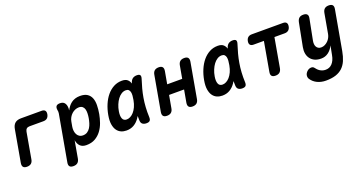

<svg xmlns="http://www.w3.org/2000/svg" viewBox="-39 -1279 4279 2259"><g transform="rotate(-20 2100.0 -149.5)"><path d="M105 10Q72.5 10 58.8 -6.3Q45.1 -22.5 50.5 -56L121.2 -456Q129.6 -504 156.8 -527Q184 -550 232 -550H489.2Q519.7 -550 532.4 -534.6Q545.1 -519.2 540 -488.7Q533.9 -458.2 516.3 -442.8Q498.7 -427.4 467.5 -427.4H295.3Q271.5 -427.4 257.9 -416Q244.3 -404.6 239.6 -380.4L182.5 -56Q177.1 -22.5 157.8 -6.3Q138.5 10 105 10Z M796.5 -443Q809.1 -467.3 825.4 -488.7Q841.7 -510.1 862.9 -526Q884.1 -541.9 911.4 -550.9Q938.7 -560 972.6 -560Q1030.1 -560 1063.3 -538.1Q1096.4 -516.2 1111.3 -478.4Q1126.1 -440.6 1125.3 -389.8Q1124.5 -338.9 1114.4 -281.4Q1105.1 -230.9 1086.9 -179Q1068.7 -127.1 1037.3 -85Q1005.9 -42.9 960 -16.4Q914.1 10 849 10Q798.9 10 771.8 -17.4Q744.6 -44.8 737.3 -91.9L699.2 124Q693.1 157.5 673.8 173.7Q654.5 190 621 190Q587.5 190 574.3 173.7Q561.1 157.5 567.2 124L670 -450.8Q672.3 -462.3 671.6 -473.1Q671 -483.9 668.4 -495.4Q663.4 -528.2 676.4 -544.1Q689.4 -560 722.2 -560Q755 -560 773 -543.7Q790.9 -527.5 796.9 -495.4Q799.5 -484.9 799 -469.2Q798.5 -453.5 796.5 -443ZM914.7 -438.5Q891.2 -438.5 868.1 -428.9Q844.9 -419.3 826.1 -402.1Q807.2 -385 793.8 -361.4Q780.4 -337.9 775.7 -309.7L764.8 -248.7Q760.8 -223.3 763.8 -198.8Q766.7 -174.2 777.3 -154.7Q787.9 -135.2 805.8 -123.4Q823.7 -111.5 847.9 -111.5Q881.8 -111.5 905 -126.7Q928.3 -141.9 943.6 -166.5Q959 -191.1 968.1 -221.3Q977.2 -251.4 982.1 -280.3Q987 -309.5 987.8 -337.7Q988.7 -366 982.4 -388.4Q976.2 -410.8 959.8 -424.6Q943.5 -438.5 914.7 -438.5Z M1351.6 10Q1315.6 10 1284.8 -3.4Q1254.1 -16.8 1233.5 -46.1Q1212.9 -75.3 1205.6 -121.6Q1198.4 -167.8 1210.1 -233.8Q1222.1 -301.4 1247.4 -361.2Q1272.8 -420.9 1309.4 -465Q1346.1 -509.1 1393.7 -534.6Q1441.4 -560 1498 -560Q1545.3 -560 1569.2 -537.3Q1593.1 -514.5 1601.5 -477.7Q1609.9 -440.9 1606.3 -394.3Q1602.7 -347.7 1594.3 -301Q1582.5 -234.1 1562.9 -177.2Q1543.4 -120.4 1514.1 -78.6Q1484.8 -36.8 1444.6 -13.4Q1404.4 10 1351.6 10ZM1398.3 -111.5Q1420.9 -111.5 1444.1 -123.5Q1467.3 -135.4 1487.9 -158.8Q1508.6 -182.1 1524.8 -217.1Q1541.1 -252.1 1549.4 -298.9Q1554.4 -326.4 1556.5 -351.7Q1558.6 -377.1 1554.2 -396.2Q1549.9 -415.3 1537.8 -426.9Q1525.8 -438.5 1502.6 -438.5Q1473.7 -438.5 1447.7 -422.1Q1421.8 -405.8 1401.1 -378.1Q1380.3 -350.4 1364.9 -313.2Q1349.4 -276 1342.5 -233.9Q1332.9 -179 1345.8 -145.3Q1358.6 -111.5 1398.3 -111.5ZM1602.6 -500.6Q1612.7 -531.2 1633.6 -545.6Q1654.6 -560 1685.4 -560Q1716.4 -560 1725.7 -545.6Q1734.9 -531.3 1724.8 -500.6Q1706.9 -445.8 1692.6 -392.1Q1678.3 -338.5 1669 -283.5Q1659.6 -228.5 1656.1 -170.5Q1652.5 -112.5 1655.1 -48Q1656.4 -17.6 1644.2 -3.8Q1631.9 10 1601.2 10Q1569.8 10 1552 -4.2Q1534.2 -18.3 1532.9 -48Q1530 -112.5 1533.5 -170.5Q1537.1 -228.5 1546.6 -283.5Q1556.1 -338.5 1570.5 -392.1Q1585 -445.8 1602.6 -500.6Z M1858.1 10Q1825.6 10 1811.9 -6.3Q1798.2 -22.5 1803.6 -56L1881.6 -494Q1887 -527.5 1906.3 -543.7Q1925.6 -560 1959.1 -560Q1991.6 -560 2005.3 -543.7Q2019 -527.5 2013.6 -494L1985.6 -337.5H2173.4L2201.4 -494Q2206.8 -527.5 2226.1 -543.7Q2245.4 -560 2278.9 -560Q2311.4 -560 2325.1 -543.7Q2338.8 -527.5 2333.4 -494L2255.4 -56Q2250 -22.5 2230.7 -6.3Q2211.4 10 2177.9 10Q2145.4 10 2131.7 -6.3Q2118 -22.5 2123.4 -56L2151.4 -212.5H1963.6L1935.6 -56Q1930.2 -22.5 1910.9 -6.3Q1891.6 10 1858.1 10Z M2551.6 10Q2515.6 10 2484.8 -3.4Q2454.1 -16.8 2433.5 -46.1Q2412.9 -75.3 2405.6 -121.6Q2398.4 -167.8 2410.1 -233.8Q2422.1 -301.4 2447.4 -361.2Q2472.8 -420.9 2509.4 -465Q2546.1 -509.1 2593.7 -534.6Q2641.4 -560 2698 -560Q2745.3 -560 2769.2 -537.3Q2793.1 -514.5 2801.5 -477.7Q2809.9 -440.9 2806.3 -394.3Q2802.7 -347.7 2794.3 -301Q2782.5 -234.1 2762.9 -177.2Q2743.4 -120.4 2714.1 -78.6Q2684.8 -36.8 2644.6 -13.4Q2604.4 10 2551.6 10ZM2598.3 -111.5Q2620.9 -111.5 2644.1 -123.5Q2667.3 -135.4 2687.9 -158.8Q2708.6 -182.1 2724.8 -217.1Q2741.1 -252.1 2749.4 -298.9Q2754.4 -326.4 2756.5 -351.7Q2758.6 -377.1 2754.2 -396.2Q2749.9 -415.3 2737.8 -426.9Q2725.8 -438.5 2702.6 -438.5Q2673.7 -438.5 2647.7 -422.1Q2621.8 -405.8 2601.1 -378.1Q2580.3 -350.4 2564.9 -313.2Q2549.4 -276 2542.5 -233.9Q2532.9 -179 2545.8 -145.3Q2558.6 -111.5 2598.3 -111.5ZM2802.6 -500.6Q2812.7 -531.2 2833.6 -545.6Q2854.6 -560 2885.4 -560Q2916.4 -560 2925.7 -545.6Q2934.9 -531.3 2924.8 -500.6Q2906.9 -445.8 2892.6 -392.1Q2878.3 -338.5 2869 -283.5Q2859.6 -228.5 2856.1 -170.5Q2852.5 -112.5 2855.1 -48Q2856.4 -17.6 2844.2 -3.8Q2831.9 10 2801.2 10Q2769.8 10 2752 -4.2Q2734.2 -18.3 2732.9 -48Q2730 -112.5 2733.5 -170.5Q2737.1 -228.5 2746.6 -283.5Q2756.1 -338.5 2770.5 -392.1Q2785 -445.8 2802.6 -500.6Z M3229.4 -428.5H3101Q3071.2 -428.5 3058.2 -444.1Q3045.3 -459.8 3050.7 -489.6Q3056.1 -519.4 3074.1 -534.7Q3092.1 -550 3121.9 -550H3512.1Q3541.9 -550 3554.5 -534.7Q3567.1 -519.4 3561.7 -489.6Q3556.3 -459.8 3538 -444.1Q3519.6 -428.5 3489.8 -428.5H3361.4L3296.9 -63Q3290.8 -29.5 3271.9 -13.3Q3252.9 3 3219.4 3Q3185.9 3 3172.3 -13.3Q3158.8 -29.5 3164.9 -63Z M3947.5 -110.9Q3922.4 -59.4 3883 -30.7Q3843.7 -2 3793.6 -2Q3748 -2 3714.5 -17.2Q3681.1 -32.5 3660.6 -59.6Q3640.1 -86.7 3633.4 -123.1Q3626.8 -159.5 3634.8 -202.5L3691.5 -494Q3698.6 -527.5 3717 -543.7Q3735.5 -560 3769 -560Q3802.5 -560 3816.6 -543.7Q3830.6 -527.5 3823.5 -494L3772.2 -231.3Q3768.6 -211.6 3769.9 -192.6Q3771.1 -173.7 3779.2 -158.9Q3787.2 -144 3801.4 -134.8Q3815.5 -125.5 3838.3 -125.5Q3862.5 -125.5 3884.1 -136.3Q3905.8 -147 3923 -163.8Q3940.2 -180.7 3951.4 -202.4Q3962.6 -224.1 3966.6 -246.7L4010.7 -494Q4016.8 -527.5 4035.7 -543.7Q4054.7 -560 4088.2 -560Q4121.7 -560 4135.3 -543.7Q4148.8 -527.5 4142.7 -494L4054.5 0Q4042.8 64.7 4021.9 113.4Q4001 162 3966.3 194.9Q3931.6 227.7 3880.6 244.4Q3829.6 261 3758.1 261Q3726.9 261 3699.7 254.9Q3672.6 248.8 3649.3 237.5Q3626.1 226.2 3607.4 210Q3588.8 193.8 3574.9 172.9Q3567.8 162.5 3565.4 150.3Q3563.1 138 3565.1 125.5Q3566.8 112.7 3574.2 100.4Q3581.7 88.1 3592.2 78.3Q3602.7 68.5 3616.2 62.4Q3629.7 56.3 3644.5 56.3Q3654.8 56.3 3663.7 59.7Q3672.6 63.2 3679 71.5Q3688.4 83.8 3699.5 95.9Q3710.6 108.1 3724.8 117.6Q3739 127.1 3757 133.3Q3774.9 139.5 3797.3 139.5Q3821.2 139.5 3841.6 131.3Q3862 123.1 3878.7 105.6Q3895.5 88.1 3907.6 62Q3919.7 36 3926 0Z"/></g></svg>

Font: Maple Mono
Style: Italic
Weight: 400
Italic angle: -10°
Monospace: yes
Designer: subframe7536
Version: Version 7.300